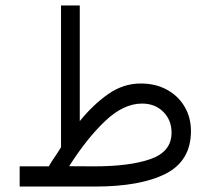

<svg xmlns="http://www.w3.org/2000/svg" viewBox="-20 -685 773 705"><path d="M159.2 -74.2Q168.9 -91.3 181.6 -109.6Q194.3 -127.9 204.1 -144.5V-665H272.9V-240.2Q322.3 -301.3 377.7 -339.8Q433.1 -378.4 496.6 -378.4Q551.3 -378.4 592.8 -355.7Q634.3 -333 657.7 -293.5Q681.2 -253.9 681.2 -203.1Q680.7 -94.2 588.4 -47.1Q496.1 0 328.1 0H52.2V-74.2ZM501.5 -304.7Q433.6 -304.7 366.2 -240.7Q298.8 -176.8 233.9 -74.7L326.2 -74.2Q457.5 -74.2 533.7 -101.3Q609.9 -128.4 609.9 -197.8Q609.9 -244.1 579.6 -274.4Q549.3 -304.7 501.5 -304.7Z"/></svg>

Font: Vazirmatn UI NL Light
Style: Regular
Weight: 300
Designer: Saber Rastikerdar
Foundry: Saber Rastikerdar
Version: Version 33.003